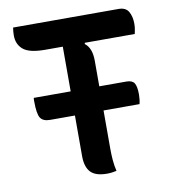

<svg xmlns="http://www.w3.org/2000/svg" viewBox="-80 -770 760 846"><g transform="rotate(-10 300.0 -347.0)"><path d="M374 1Q363 3 354 4.5Q345 6 331 6Q280 6 258 -17.5Q236 -41 236 -89V-271H125Q94 -271 82 -289Q70 -307 70 -365Q70 -369 70 -372.5Q70 -376 71 -379H236V-579H157Q87 -579 59.5 -602Q32 -625 32 -665Q32 -682 35 -700H507Q539 -700 551.5 -678Q564 -656 564 -624Q564 -611 562 -599.5Q560 -588 558 -579H335L333 -574Q364 -551 364 -494V-379H485Q511 -379 520.5 -364.5Q530 -350 530 -313Q530 -291 525 -271H364V-99Q364 -74 366 -49Q368 -24 374 1Z"/></g></svg>

Font: Recursive Mn Csl St SmB
Style: Regular
Weight: 600
Monospace: yes
Version: Version 1.079;hotconv 1.0.112;makeotfexe 2.5.65598; ttfautoh